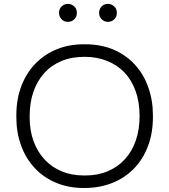

<svg xmlns="http://www.w3.org/2000/svg" viewBox="-20 -928 844 958"><path d="M402 10H397.5Q321.5 10 260 -16Q196.5 -42.5 152.5 -90.5Q108 -138 84.5 -204Q61.5 -268 61.5 -343.5V-352.5Q61.5 -433 86.5 -498.5Q112 -565 157.5 -611.5Q203.5 -658 265.5 -683Q326 -707 397.5 -707H406Q483 -707 545 -681Q608.5 -654 652.5 -606Q697 -558 720 -492Q743 -427 743 -352.5V-343.5Q743 -263 718 -198Q692.5 -131.5 647 -85.5Q601 -39 538.5 -14.5Q475.5 10 402 10ZM406.5 -52.5Q468 -52.5 517.5 -73.5Q568.5 -95 604 -134.5Q639.5 -173.5 658 -228Q676.5 -283 676.5 -348Q676.5 -418.5 656.5 -474Q636.5 -529 600.5 -567Q564 -604.5 513.5 -624.5Q463 -644.5 402 -644.5Q337 -644.5 286.5 -623.5Q235.5 -602 200.5 -563Q165.5 -524 146.5 -469.5Q128 -415 128 -348V-343Q128 -276.5 147.5 -223.5Q167.5 -169 204 -130.5Q240 -92.5 290.5 -72Q339.5 -52.5 397.5 -52.5ZM319 -819Q299 -819 286.8 -832.5Q274.5 -846 274.5 -864Q274.5 -883 287.2 -895.8Q300 -908.5 319 -908.5Q336.5 -908.5 350 -896.5Q363.5 -884.5 363.5 -864Q363.5 -843.5 350.2 -831.2Q337 -819 319 -819ZM518.5 -819Q500 -819 487.2 -832Q474.5 -845 474.5 -864Q474.5 -882 486.5 -895.2Q498.5 -908.5 518.5 -908.5Q536 -908.5 549.5 -896.5Q563 -884.5 563 -864Q563 -843.5 549.8 -831.2Q536.5 -819 518.5 -819Z"/></svg>

Font: Acari Sans Neue
Style: Regular
Weight: 400
Designer: Alfredo Marco Pradil (font), Cristiano Sobral (main changes)
Foundry: Hanken Design Co. (font), Cristiano Sobral (main changes)
Version: Version 2.459;March 19, 2022;FontCreator 14.0.0.2808 64-bit;